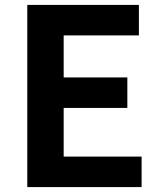

<svg xmlns="http://www.w3.org/2000/svg" viewBox="-20 -761 655 781"><path d="M91 0V-741H545V-617H239V-446H498V-322H239V-124H556V0Z"/></svg>

Font: Noto Sans KR
Style: Bold
Weight: 700
Designer: Ryoko NISHIZUKA  (kana, bopomofo & ideographs); Paul D. Hunt (Latin, Greek & Cyrillic); Sandoll Communications , Soo-you
Foundry: Adobe
Version: Version 2.004-H2;hotconv 1.0.118;makeotfexe 2.5.65603